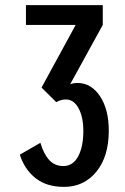

<svg xmlns="http://www.w3.org/2000/svg" viewBox="-20 -720 490 751"><path d="M254.5 -390.5Q268 -395.5 283 -395.5Q336.5 -395.5 371 -344Q405.5 -292.5 405.5 -208.5Q405.5 -108 357 -48.5Q308.5 11 230.5 11Q162.5 11 119.5 -22.8Q76.5 -56.5 57.5 -115L138 -161.5Q151 -117.5 172.5 -94Q194 -70.5 227.5 -70.5Q265.5 -70.5 285.8 -108.5Q306 -146.5 306 -207.5Q306 -261.5 287.5 -296.2Q269 -331 237 -331Q219 -331 200 -320.5L142.5 -377.5L276 -622.5H81.5V-700H382V-622.5Z"/></svg>

Font: League Mono Condensed Medium
Style: Regular
Weight: 500
Width: 1
Designer: Tyler Finck
Foundry: The League of Moveable Type / Tyler Finck
Version: Version 2.210